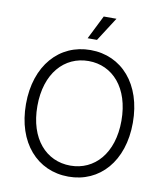

<svg xmlns="http://www.w3.org/2000/svg" viewBox="-100 -1024 959 1116"><g transform="rotate(10 379.5 -466.0)"><path d="M379.9 9.8C564 9.8 694.8 -135.7 694.8 -363.3C694.8 -591.3 564 -737.3 379.9 -737.3C195.8 -737.3 64 -591.3 64 -363.3C64 -135.7 195.3 9.8 379.9 9.8ZM379.9 -55.2C236.8 -55.2 131.3 -170.4 131.3 -363.3C131.3 -557.6 237.8 -672.4 379.9 -672.4C521.5 -672.4 627.4 -557.6 627.4 -363.3C627.4 -169.9 521.5 -55.2 379.9 -55.2ZM350.6 -801.8H405.8L496.1 -942.4H420.9Z"/></g></svg>

Font: Raveo Light
Style: Regular
Weight: 300
Designer: Jakub Foglar, Rasmus Andersson (Inter)
Foundry: Jakubfoglar.com
Version: Version 1.100;Glyphs 3.2.3 (3260)